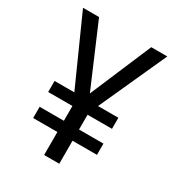

<svg xmlns="http://www.w3.org/2000/svg" viewBox="-171 -823 862 933"><g transform="rotate(30 260.0 -357.0)"><path d="M259 -370 112 -714H22L191 -337H80V-275H216V-192H80V-129H216V0H301V-129H438V-192H301V-275H438V-337H324L495 -714H405Z"/></g></svg>

Font: Noto Sans Lao Looped SemiCondensed
Style: Regular
Weight: 400
Width: 4
Designer: Mark Frömberg, Ben Mitchell
Foundry: The Fontpad Ltd
Version: Version 1.003